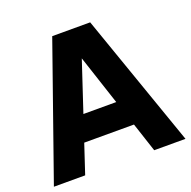

<svg xmlns="http://www.w3.org/2000/svg" viewBox="-124 -823 942 946"><g transform="rotate(-20 346.5 -350.0)"><path d="M1 0 247 -700H446L691 0H527L336 -579H357L165 0ZM116 -153 167 -287H528L580 -153Z"/></g></svg>

Font: SUSE Thin ExtraBold
Style: Regular
Weight: 800
Version: Version 1.000